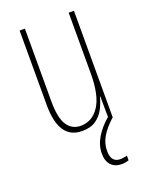

<svg xmlns="http://www.w3.org/2000/svg" viewBox="-141 -600 689 890"><g transform="rotate(-20 204.0 -155.0)"><path d="M337 -527V0H317L316 -112H314Q307 -83 292.5 -55Q278 -27 252 -8.5Q226 10 183 10Q69 10 69 -159V-527H95V-167Q95 -87 118.5 -51Q142 -15 185 -15Q242 -15 276.5 -67Q311 -119 311 -228V-527ZM259 136Q259 193 304 193Q313 193 323.5 191Q334 189 338 188V211Q332 213 323 215Q314 217 303 217Q270 217 251 197Q232 177 232 140Q232 99 254.5 61.5Q277 24 315 -9L335 0Q296 36 277.5 68Q259 100 259 136Z"/></g></svg>

Font: Noto Sans Hebrew ExtraCondensed Thin
Style: Regular
Weight: 100
Width: 2
Designer: Monotype Design Team
Foundry: Monotype Imaging Inc.
Version: Version 2.004; ttfautohint (v1.8.4.7-5d5b)